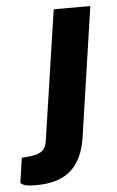

<svg xmlns="http://www.w3.org/2000/svg" viewBox="-125 -553 461 755"><g transform="rotate(-5 106.0 -175.5)"><path d="M-12.5 166Q-51.5 166 -62.8 159.8Q-74 153.5 -74 151.5L-60 54L-21 50Q9.5 46 23.2 33Q37 20 40 -5L116 -517H260.5L185 -3.5Q172 81 124.8 123.5Q77.5 166 -12.5 166Z"/></g></svg>

Font: Public Sans Thin
Style: Bold Italic
Weight: 700
Italic angle: -8°
Version: Version 2.001